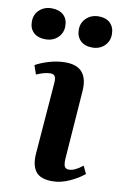

<svg xmlns="http://www.w3.org/2000/svg" viewBox="-124 -809 543 872"><g transform="rotate(10 148.0 -373.0)"><path d="M259.8 -759.8Q293.5 -759.8 312.7 -741Q332 -722.2 332 -689.9Q332 -657.2 309.8 -636.2Q287.6 -615.2 253.9 -615.2Q219.7 -615.2 200 -634Q180.2 -652.8 180.2 -685.1Q180.2 -717.3 202.9 -738.5Q225.6 -759.8 259.8 -759.8ZM-36.1 -684.1Q-36.1 -716.8 -13.7 -737.8Q8.8 -758.8 43 -758.8Q77.6 -758.8 97.4 -740.5Q117.2 -722.2 117.2 -689.9Q117.2 -657.2 94.7 -636.2Q72.3 -615.2 38.1 -615.2Q3.4 -615.2 -16.4 -633.5Q-36.1 -651.9 -36.1 -684.1ZM86.9 -100.1 112.8 -426.8Q114.3 -448.2 108.9 -457.5Q103.5 -466.8 87.9 -466.8Q62 -466.8 23.9 -450.2L9.8 -491.2Q34.7 -505.4 72 -516.6Q109.4 -527.8 147 -527.8Q255.4 -527.8 245.1 -409.2L222.2 -97.2Q220.7 -72.8 225.6 -61.8Q230.5 -50.8 246.1 -50.8Q272.9 -50.8 309.1 -80.1L326.2 -44.9Q302.2 -23.9 261.5 -4.9Q220.7 14.2 180.2 14.2Q124.5 14.2 103.3 -15.1Q82 -44.4 86.9 -100.1Z"/></g></svg>

Font: Literata SemiBold
Style: Italic
Weight: 650
Italic angle: -2.39999°
Designer: Latin by Veronika Burian and Jose Scaglione. Greek by Irene Vlachou. Cyrillic by Vera Evstafieva
Foundry: TypeTogether
Version: Version 3.021